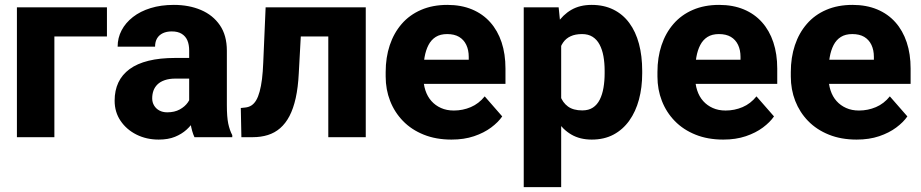

<svg xmlns="http://www.w3.org/2000/svg" viewBox="-20 -558 3747 781"><path d="M415 -528.3V-409.7H201.2V0H48.8V-528.3Z M749.5 -126V-352.5Q749.5 -376.5 742.2 -393.6Q734.9 -410.6 719.2 -420.4Q703.6 -430.2 678.7 -430.2Q657.7 -430.2 642.3 -422.9Q627 -415.5 618.9 -401.9Q610.8 -388.2 610.8 -368.2H458.5Q458.5 -403.8 474.6 -434.6Q490.7 -465.3 520.8 -488.8Q550.8 -512.2 592.8 -525.1Q634.8 -538.1 687 -538.1Q749 -538.1 797.6 -517.3Q846.2 -496.6 874.5 -455.3Q902.8 -414.1 902.8 -351.6V-130.4Q902.8 -82.5 908.4 -55.4Q914.1 -28.3 924.8 -8.3V0H771Q760.3 -22.9 754.9 -56.9Q749.5 -90.8 749.5 -126ZM768.6 -322.3 769.5 -238.3H693.8Q668.5 -238.3 650.1 -231.9Q631.8 -225.6 620.6 -214.6Q609.4 -203.6 604.2 -189.2Q599.1 -174.8 599.1 -157.7Q599.1 -141.6 606.9 -128.7Q614.7 -115.7 628.4 -108.4Q642.1 -101.1 660.2 -101.1Q689.9 -101.1 711.2 -112.8Q732.4 -124.5 744.1 -141.4Q755.9 -158.2 755.9 -172.9L792.5 -109.4Q783.7 -89.8 771 -69.1Q758.3 -48.3 738.8 -30.5Q719.2 -12.7 691.7 -1.5Q664.1 9.8 625.5 9.8Q575.7 9.8 535.2 -10.5Q494.6 -30.8 470.5 -66.4Q446.3 -102.1 446.3 -148.4Q446.3 -189.9 461.4 -222.2Q476.6 -254.4 507.1 -276.9Q537.6 -299.3 584 -310.8Q630.4 -322.3 692.4 -322.3Z M1359.9 -528.3V-409.7H1099.1V-528.3ZM1467.8 -528.3V0H1315.4V-528.3ZM1060.5 -528.3H1210L1195.3 -259.3Q1192.4 -202.1 1182.9 -159.2Q1173.3 -116.2 1157.5 -85.9Q1141.6 -55.7 1119.6 -36.6Q1097.7 -17.6 1069.6 -8.8Q1041.5 0 1008.3 0H961.9L959.5 -118.7L977.5 -120.6Q992.2 -122.1 1003.2 -129.4Q1014.2 -136.7 1022.2 -150.4Q1030.3 -164.1 1036.1 -185.5Q1042 -207 1045.7 -236.1Q1049.3 -265.1 1050.8 -303.2Z M1816.4 9.8Q1753.4 9.8 1703.6 -10.3Q1653.8 -30.3 1619.4 -65.7Q1585 -101.1 1566.9 -147.5Q1548.8 -193.8 1548.8 -246.6V-265.1Q1548.8 -324.2 1565.4 -374Q1582 -423.8 1614 -460.7Q1646 -497.6 1692.9 -517.8Q1739.7 -538.1 1799.8 -538.1Q1856 -538.1 1899.9 -519.8Q1943.8 -501.5 1974.1 -467.5Q2004.4 -433.6 2020.3 -386Q2036.1 -338.4 2036.1 -279.3V-216.8H1610.4V-314.9H1886.7V-326.7Q1886.7 -354.5 1876.7 -375.5Q1866.7 -396.5 1847.4 -408Q1828.1 -419.4 1798.8 -419.4Q1771 -419.4 1752.4 -407.7Q1733.9 -396 1722.9 -374.8Q1711.9 -353.5 1707 -325.4Q1702.1 -297.4 1702.1 -265.1V-246.6Q1702.1 -215.8 1710.4 -190.4Q1718.8 -165 1734.9 -147Q1751 -128.9 1773.9 -118.7Q1796.9 -108.4 1826.2 -108.4Q1862.3 -108.4 1895 -122.3Q1927.7 -136.2 1951.7 -166L2022.9 -84.5Q2006.8 -61 1977.8 -39.3Q1948.7 -17.6 1908.2 -3.9Q1867.7 9.8 1816.4 9.8Z M2262.7 -426.8V203.1H2110.4V-528.3H2252.4ZM2592.3 -270V-259.8Q2592.3 -202.1 2579.1 -153.1Q2565.9 -104 2539.8 -67.4Q2513.7 -30.8 2475.6 -10.5Q2437.5 9.8 2387.2 9.8Q2339.4 9.8 2304.4 -10.5Q2269.5 -30.8 2245.8 -67.1Q2222.2 -103.5 2207.8 -150.6Q2193.4 -197.8 2185.5 -251.5V-271.5Q2193.4 -328.6 2208 -377.4Q2222.7 -426.3 2246.1 -462.2Q2269.5 -498 2304.2 -518.1Q2338.9 -538.1 2386.7 -538.1Q2436.5 -538.1 2475.1 -519Q2513.7 -500 2539.8 -464.6Q2565.9 -429.2 2579.1 -379.9Q2592.3 -330.6 2592.3 -270ZM2439.5 -259.8V-270Q2439.5 -302.2 2434.6 -329.3Q2429.7 -356.4 2418.9 -376.7Q2408.2 -397 2390.6 -408.2Q2373 -419.4 2347.7 -419.4Q2320.3 -419.4 2301.3 -410.6Q2282.2 -401.9 2270.5 -385Q2258.8 -368.2 2253.7 -343.8Q2248.5 -319.3 2248 -288.1V-234.4Q2248.5 -197.8 2258.5 -169.2Q2268.6 -140.6 2290.3 -124.8Q2312 -108.9 2348.6 -108.9Q2374.5 -108.9 2391.8 -120.4Q2409.2 -131.8 2419.7 -152.8Q2430.2 -173.8 2434.8 -201.2Q2439.5 -228.5 2439.5 -259.8Z M2921.9 9.8Q2858.9 9.8 2809.1 -10.3Q2759.3 -30.3 2724.9 -65.7Q2690.4 -101.1 2672.4 -147.5Q2654.3 -193.8 2654.3 -246.6V-265.1Q2654.3 -324.2 2670.9 -374Q2687.5 -423.8 2719.5 -460.7Q2751.5 -497.6 2798.3 -517.8Q2845.2 -538.1 2905.3 -538.1Q2961.4 -538.1 3005.4 -519.8Q3049.3 -501.5 3079.6 -467.5Q3109.9 -433.6 3125.7 -386Q3141.6 -338.4 3141.6 -279.3V-216.8H2715.8V-314.9H2992.2V-326.7Q2992.2 -354.5 2982.2 -375.5Q2972.2 -396.5 2952.9 -408Q2933.6 -419.4 2904.3 -419.4Q2876.5 -419.4 2857.9 -407.7Q2839.4 -396 2828.4 -374.8Q2817.4 -353.5 2812.5 -325.4Q2807.6 -297.4 2807.6 -265.1V-246.6Q2807.6 -215.8 2815.9 -190.4Q2824.2 -165 2840.3 -147Q2856.4 -128.9 2879.4 -118.7Q2902.3 -108.4 2931.6 -108.4Q2967.8 -108.4 3000.5 -122.3Q3033.2 -136.2 3057.1 -166L3128.4 -84.5Q3112.3 -61 3083.3 -39.3Q3054.2 -17.6 3013.7 -3.9Q2973.1 9.8 2921.9 9.8Z M3464.4 9.8Q3401.4 9.8 3351.6 -10.3Q3301.8 -30.3 3267.3 -65.7Q3232.9 -101.1 3214.8 -147.5Q3196.8 -193.8 3196.8 -246.6V-265.1Q3196.8 -324.2 3213.4 -374Q3230 -423.8 3262 -460.7Q3293.9 -497.6 3340.8 -517.8Q3387.7 -538.1 3447.8 -538.1Q3503.9 -538.1 3547.9 -519.8Q3591.8 -501.5 3622.1 -467.5Q3652.3 -433.6 3668.2 -386Q3684.1 -338.4 3684.1 -279.3V-216.8H3258.3V-314.9H3534.7V-326.7Q3534.7 -354.5 3524.7 -375.5Q3514.6 -396.5 3495.4 -408Q3476.1 -419.4 3446.8 -419.4Q3418.9 -419.4 3400.4 -407.7Q3381.8 -396 3370.8 -374.8Q3359.9 -353.5 3355 -325.4Q3350.1 -297.4 3350.1 -265.1V-246.6Q3350.1 -215.8 3358.4 -190.4Q3366.7 -165 3382.8 -147Q3398.9 -128.9 3421.9 -118.7Q3444.8 -108.4 3474.1 -108.4Q3510.3 -108.4 3543 -122.3Q3575.7 -136.2 3599.6 -166L3670.9 -84.5Q3654.8 -61 3625.7 -39.3Q3596.7 -17.6 3556.2 -3.9Q3515.6 9.8 3464.4 9.8Z"/></svg>

Font: Roboto ExtraBold
Style: Regular
Weight: 800
Designer: Christian Robertson
Foundry: Google
Version: Version 3.009; 2024